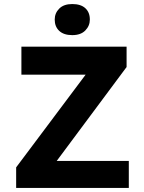

<svg xmlns="http://www.w3.org/2000/svg" viewBox="-20 -931 715 951"><path d="M60 0V-102L404 -561H86V-700H607V-599L261 -134H618V0ZM251 -834Q251 -866 273.5 -888.5Q296 -911 338 -911Q380 -911 402.5 -890.5Q425 -870 425 -834Q425 -803 402.5 -780Q380 -757 338 -757Q296 -757 273.5 -778Q251 -799 251 -834Z"/></svg>

Font: Mach SemiBold
Style: Regular
Weight: 600
Version: Version 1.002